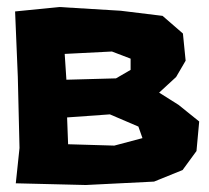

<svg xmlns="http://www.w3.org/2000/svg" viewBox="-20 -528 600 552"><path d="M23.4 -495.1 31.2 -307.6 36.1 -102.5 25.4 -1 226.6 3.9 422.9 -5.9 504.9 -39.1 544.9 -93.8 552.7 -178.7 493.2 -226.6 437.5 -261.7 486.3 -306.6 513.7 -353.5 505.9 -431.6 447.3 -482.4 327.1 -497.1 150.4 -507.8ZM166 -373 301.8 -379.9 355.5 -359.4V-327.1L313.5 -302.7L170.9 -298.8ZM172.9 -190.4 295.9 -199.2 377.9 -164.1 389.6 -130.9 308.6 -109.4 175.8 -113.3Z"/></svg>

Font: MaokenAssortedSans-TC
Style: Regular
Weight: 500
Version: Version 0.83